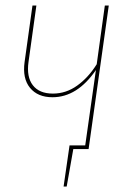

<svg xmlns="http://www.w3.org/2000/svg" viewBox="-20 -538 474 693"><path d="M358.4 -518.1H372.6L299.8 0H244.6L220.7 135.3H209.5L231 -13.2H287.6L326.2 -285.2Q258.8 -187 169.4 -187Q116.2 -187 88.4 -220.9Q60.5 -254.9 68.8 -314.5L97.2 -518.1H111.3L83 -314.9Q75.2 -260.7 98.4 -230.5Q121.6 -200.2 170.9 -200.2Q218.3 -200.2 258.5 -229Q298.8 -257.8 329.1 -306.2Z"/></svg>

Font: Fira Sans Compressed Hair
Style: Italic
Weight: 100
Width: 3
Italic angle: -8°
Designer: Carrois Corporate & Edenspiekermann AG
Foundry: Carrois Corporate GbR & Edenspiekermann AG
Version: Version 4.203;PS 004.203;hotconv 1.0.88;makeotf.lib2.5.64775